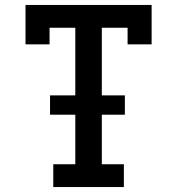

<svg xmlns="http://www.w3.org/2000/svg" viewBox="-20 -755 715 775"><path d="M195 0V-92H284V-292H182V-370H284V-643H180V-576H83V-735H592V-576H495V-643H391V-370H484V-292H391V-92H480V0Z"/></svg>

Font: Iosevka Etoile Semibold
Style: Regular
Weight: 600
Designer: Belleve Invis
Foundry: Belleve Invis
Version: Version 22.1.2; ttfautohint (v1.8.4)